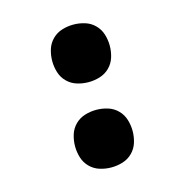

<svg xmlns="http://www.w3.org/2000/svg" viewBox="-85 -608 671 696"><g transform="rotate(-15 250.0 -260.0)"><path d="M250 8Q228 8 207 1.5Q186 -5 170.5 -20.5Q155 -36 148.5 -57Q142 -78 142 -100Q142 -122 148.5 -143Q155 -164 170.5 -179.5Q186 -195 207 -201.5Q228 -208 250 -208Q272 -208 293 -201.5Q314 -195 329.5 -179.5Q345 -164 351.5 -143Q358 -122 358 -100Q358 -78 351.5 -57Q345 -36 329.5 -20.5Q314 -5 293 1.5Q272 8 250 8ZM250 -312Q228 -312 207 -318.5Q186 -325 170.5 -340.5Q155 -356 148.5 -377Q142 -398 142 -420Q142 -442 148.5 -463Q155 -484 170.5 -499.5Q186 -515 207 -521.5Q228 -528 250 -528Q272 -528 293 -521.5Q314 -515 329.5 -499.5Q345 -484 351.5 -463Q358 -442 358 -420Q358 -398 351.5 -377Q345 -356 329.5 -340.5Q314 -325 293 -318.5Q272 -312 250 -312Z"/></g></svg>

Font: Iosevka Heavy
Style: Regular
Weight: 900
Monospace: yes
Designer: Belleve Invis
Foundry: Belleve Invis
Version: Version 32.5.0; ttfautohint (v1.8.4)